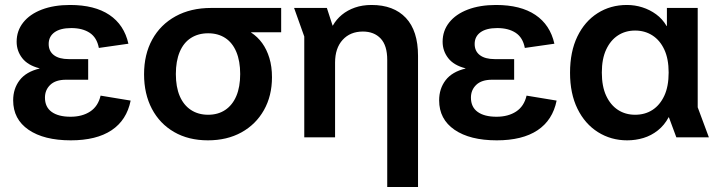

<svg xmlns="http://www.w3.org/2000/svg" viewBox="-20 -553 2894 773"><path d="M265 12Q157 12 95 -30.5Q33 -73 33 -149Q33 -196 59 -230Q85 -264 139 -277V-278Q92 -290 69.5 -319Q47 -348 47 -385Q47 -429 73.5 -462.5Q100 -496 148.5 -514.5Q197 -533 262 -533Q361 -533 420.5 -493Q480 -453 497 -377L378 -360Q370 -402 341 -421Q312 -440 267 -440Q223 -440 199.5 -423Q176 -406 176 -376Q176 -347 197 -331Q218 -315 257 -315H335V-232H246Q204 -232 182.5 -211.5Q161 -191 161 -160Q161 -122 188 -102.5Q215 -83 264 -83Q311 -83 343 -104Q375 -125 385 -168L506 -148Q490 -69 429 -28.5Q368 12 265 12Z M817 12Q739 12 681 -21.5Q623 -55 591.5 -115Q560 -175 560 -254Q560 -334 593 -394Q626 -454 687 -487.5Q748 -521 830 -521H1112V-423H991V-422Q1017 -405 1035.5 -379.5Q1054 -354 1064.5 -319.5Q1075 -285 1075 -242Q1075 -167 1042.5 -109.5Q1010 -52 952 -20Q894 12 817 12ZM818 -91Q858 -91 887 -110.5Q916 -130 931.5 -166.5Q947 -203 947 -255Q947 -307 931.5 -344Q916 -381 887 -400Q858 -419 818 -419Q778 -419 748.5 -400Q719 -381 703.5 -344Q688 -307 688 -255Q688 -203 703.5 -166.5Q719 -130 748.5 -110.5Q778 -91 818 -91Z M1539 200V-312Q1539 -370 1512.5 -398Q1486 -426 1441 -426Q1390 -426 1359.5 -392.5Q1329 -359 1329 -301V0H1205V-406L1164 -521H1296L1319 -450H1320Q1334 -475 1356.5 -493.5Q1379 -512 1409 -522.5Q1439 -533 1476 -533Q1565 -533 1614 -481Q1663 -429 1663 -328V200Z M1980 12Q1872 12 1810 -30.5Q1748 -73 1748 -149Q1748 -196 1774 -230Q1800 -264 1854 -277V-278Q1807 -290 1784.5 -319Q1762 -348 1762 -385Q1762 -429 1788.5 -462.5Q1815 -496 1863.5 -514.5Q1912 -533 1977 -533Q2076 -533 2135.5 -493Q2195 -453 2212 -377L2093 -360Q2085 -402 2056 -421Q2027 -440 1982 -440Q1938 -440 1914.5 -423Q1891 -406 1891 -376Q1891 -347 1912 -331Q1933 -315 1972 -315H2050V-232H1961Q1919 -232 1897.5 -211.5Q1876 -191 1876 -160Q1876 -122 1903 -102.5Q1930 -83 1979 -83Q2026 -83 2058 -104Q2090 -125 2100 -168L2221 -148Q2205 -69 2144 -28.5Q2083 12 1980 12Z M2505 12Q2440 12 2387.5 -21Q2335 -54 2305 -115Q2275 -176 2275 -260Q2275 -345 2304.5 -406Q2334 -467 2386 -500Q2438 -533 2504 -533Q2536 -533 2566 -523.5Q2596 -514 2621.5 -495.5Q2647 -477 2664 -448H2665V-521H2789V-121L2834 0H2703L2673 -81H2672Q2655 -49 2628.5 -28Q2602 -7 2570.5 2.5Q2539 12 2505 12ZM2537 -91Q2577 -91 2607 -110.5Q2637 -130 2654.5 -167.5Q2672 -205 2672 -261Q2672 -316 2654.5 -353.5Q2637 -391 2606.5 -410.5Q2576 -430 2537 -430Q2498 -430 2468 -410.5Q2438 -391 2420.5 -353.5Q2403 -316 2403 -261Q2403 -205 2420.5 -167.5Q2438 -130 2468 -110.5Q2498 -91 2537 -91Z"/></svg>

Font: TikTok Sans 24pt SemiBold
Style: Regular
Weight: 600
Version: Version 4.000